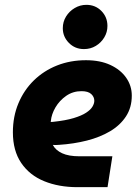

<svg xmlns="http://www.w3.org/2000/svg" viewBox="-20 -774 578 794"><path d="M300.7 0Q223 0 162.7 -24.7Q102.3 -49.3 67.8 -100Q33.3 -150.7 33.3 -227Q33.3 -292.3 56.2 -346.8Q79 -401.3 119.8 -441.3Q160.7 -481.3 215.7 -503.2Q270.7 -525 335.3 -525Q394.3 -525 436.5 -505.3Q478.7 -485.7 501.8 -452.5Q525 -419.3 525 -378.7Q525 -329.3 501 -292.7Q477 -256 435.5 -231.3Q394 -206.7 339.7 -192.8Q285.3 -179 224.3 -175Q216.3 -174.3 210.3 -174.3Q204.3 -174.3 198.3 -174.7Q210 -152.7 237 -140.2Q264 -127.7 308.3 -127.7H444.7L424.7 0ZM189.7 -269.7Q192 -269.7 194.7 -269.7Q197.3 -269.7 201 -270.3Q251.7 -275.7 284.7 -285.7Q317.7 -295.7 336.3 -308Q355 -320.3 362.5 -333.2Q370 -346 370 -357.3Q370 -373.3 357.2 -385.2Q344.3 -397 317 -397Q281.7 -397 253.8 -377.7Q226 -358.3 209.3 -329.8Q192.7 -301.3 190.3 -273.3Q190 -272 189.8 -271.3Q189.7 -270.7 189.7 -269.7ZM327.3 -571Q290 -571 264.8 -596.7Q239.7 -622.3 239.7 -657.3Q239.7 -684 253.2 -705.8Q266.7 -727.7 289 -740.8Q311.3 -754 337.3 -754Q374.3 -754 399.3 -728.7Q424.3 -703.3 424.3 -666.7Q424.3 -641 411.2 -619.2Q398 -597.3 376.2 -584.2Q354.3 -571 327.3 -571Z"/></svg>

Font: MuseoModerno Thin
Style: Italic
Weight: 100
Italic angle: -9°
Designer: Pablo Cosgaya, Héctor Gatti, Marcela Romero, and the Authors of The MuseoModerno Project.
Foundry: Omnibus-Type Team
Version: Version 1.003